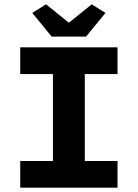

<svg xmlns="http://www.w3.org/2000/svg" viewBox="-20 -872 640 892"><path d="M74 0V-124H226V-528H74V-652H526V-528H374V-124H526V0ZM220 -702 130 -812 194 -852 298 -768H302L406 -852L470 -812L380 -702Z"/></svg>

Font: Source Code Pro
Style: Bold
Weight: 700
Monospace: yes
Designer: Paul D. Hunt, Teo Tuominen
Foundry: Adobe Systems Incorporated
Version: Version 2.030;PS 1.000;hotconv 16.6.51;makeotf.lib2.5.65220